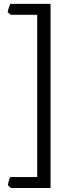

<svg xmlns="http://www.w3.org/2000/svg" viewBox="-20 -801 348 985"><path d="M36.6 163.6 20.5 149.4Q22 138.2 25.6 126Q29.3 113.8 32.7 107.4H170.9V-725.1H36.6L19.5 -737.8Q21 -748.5 25.1 -760.7Q29.3 -772.9 32.7 -781.2H239.3V163.6Z"/></svg>

Font: Gentium Plus Am
Style: Regular
Weight: 400
Designer: J. Victor Gaultney, Annie Olsen, Iska Routamaa, Becca Hirsbrunner
Foundry: SIL International
Version: Version 5.000